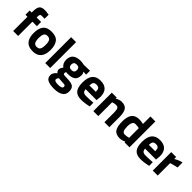

<svg xmlns="http://www.w3.org/2000/svg" viewBox="249 -2077 3671 3671"><g transform="rotate(45 2085.0 -241.0)"><path d="M220 -386V0H86V-386H32V-500H86V-522Q86 -630 118 -671Q150 -712 232 -712Q268 -712 325 -702L346 -699L344 -590Q300 -592 270 -592Q240 -592 230 -576Q220 -560 220 -521V-500H341V-386Z M442 -444Q495 -512 619 -512Q743 -512 796 -443.5Q849 -375 849 -251Q849 12 619 12Q389 12 389 -251Q389 -375 442 -444ZM546 -138Q566 -102 619 -102Q672 -102 692.5 -138Q713 -174 713 -251Q713 -328 692.5 -363Q672 -398 619 -398Q566 -398 545.5 -363Q525 -328 525 -251Q525 -174 546 -138Z M953 0V-700H1087V0Z M1662 63Q1662 148 1596 189Q1530 230 1417.5 230Q1305 230 1244.5 200Q1184 170 1184 91Q1184 28 1256 -28Q1219 -53 1219 -104Q1219 -124 1249 -170L1258 -184Q1190 -233 1190 -328.5Q1190 -424 1247.5 -467Q1305 -510 1400 -510Q1443 -510 1485 -500L1501 -497L1662 -502V-395L1587 -401Q1609 -367 1609 -333Q1609 -233 1558 -195Q1507 -157 1398 -157Q1375 -157 1357 -161Q1347 -135 1347 -118.5Q1347 -102 1364 -96Q1381 -90 1444 -89Q1570 -88 1616 -55.5Q1662 -23 1662 63ZM1316 77Q1316 120 1421.5 120Q1527 120 1527 70Q1527 43 1509 35.5Q1491 28 1433 27L1343 20Q1316 47 1316 77ZM1324 -333Q1324 -259 1400.5 -259Q1477 -259 1477 -332.5Q1477 -406 1400.5 -406Q1324 -406 1324 -333Z M1853 -193Q1854 -147 1877.5 -126.5Q1901 -106 1945 -106Q2038 -106 2111 -112L2139 -115L2141 -16Q2026 12 1933 12Q1820 12 1769 -48Q1718 -108 1718 -243Q1718 -512 1939 -512Q2157 -512 2157 -286L2147 -193ZM2025 -295Q2025 -355 2006 -378.5Q1987 -402 1939.5 -402Q1892 -402 1872.5 -377.5Q1853 -353 1852 -295Z M2387 0H2253V-500H2386V-472Q2454 -512 2511 -512Q2611 -512 2649 -453Q2687 -394 2687 -271V0H2553V-267Q2553 -331 2538 -361.5Q2523 -392 2478 -392Q2437 -392 2399 -378L2387 -374Z M3231 -700V0H3098V-21Q3028 12 2977 12Q2868 12 2825 -51Q2782 -114 2782 -250.5Q2782 -387 2833.5 -449.5Q2885 -512 2989 -512Q3021 -512 3078 -502L3097 -498V-700ZM3083 -120 3097 -123V-386Q3042 -396 2999 -396Q2918 -396 2918 -252Q2918 -174 2936 -141Q2954 -108 2995.5 -108Q3037 -108 3083 -120Z M3460 -193Q3461 -147 3484.5 -126.5Q3508 -106 3552 -106Q3645 -106 3718 -112L3746 -115L3748 -16Q3633 12 3540 12Q3427 12 3376 -48Q3325 -108 3325 -243Q3325 -512 3546 -512Q3764 -512 3764 -286L3754 -193ZM3632 -295Q3632 -355 3613 -378.5Q3594 -402 3546.5 -402Q3499 -402 3479.5 -377.5Q3460 -353 3459 -295Z M3860 0V-500H3993V-447Q4077 -497 4153 -512V-377Q4072 -360 4014 -342L3994 -335V0Z"/></g></svg>

Font: Titillium Web[RUS by Daymarius]
Style: Bold
Weight: 700
Designer: Cyrillization by Daymarius
Foundry: Cyrillization by Daymarius
Version: Version 1.002 September 11, 2018